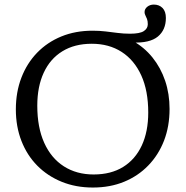

<svg xmlns="http://www.w3.org/2000/svg" viewBox="-20 -830 832 860"><path d="M399.5 -48.5Q477 -48.5 531.5 -82.2Q586 -116 615 -178.2Q644 -240.5 644 -326Q644 -423.5 612.8 -492.2Q581.5 -561 524.8 -597.5Q468 -634 391 -634Q314 -634 259.2 -600.2Q204.5 -566.5 175.8 -504.2Q147 -442 147 -356.5Q147 -259.5 178 -190.5Q209 -121.5 266 -85Q323 -48.5 399.5 -48.5ZM394.5 -692.5Q425.5 -692.5 452.8 -689.2Q480 -686 507 -682.5Q534 -679 562.5 -679Q606.5 -679 624.2 -690.8Q642 -702.5 642 -721.5Q642 -735.5 638.5 -744.8Q635 -754 631.2 -761.2Q627.5 -768.5 627.5 -775.5Q627.5 -790 639.8 -799.8Q652 -809.5 669 -809.5Q693 -809.5 708 -794.2Q723 -779 723 -749.5Q723 -696 687 -666.2Q651 -636.5 573.5 -639.5V-647.5Q626 -618.5 663 -572.5Q700 -526.5 719.8 -468Q739.5 -409.5 739.5 -342Q739.5 -264.5 714.8 -200.2Q690 -136 644.2 -88.8Q598.5 -41.5 535.8 -15.8Q473 10 396 10Q319.5 10 256.2 -15.8Q193 -41.5 147 -88Q101 -134.5 76 -198.8Q51 -263 51 -340Q51 -417.5 75.8 -482Q100.5 -546.5 146.2 -593.8Q192 -641 255 -666.8Q318 -692.5 394.5 -692.5Z"/></svg>

Font: Newsreader
Style: Regular
Weight: 400
Designer: Hugues Gentile
Foundry: Production Type
Version: Version 1.003